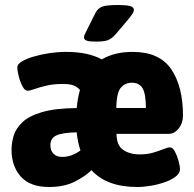

<svg xmlns="http://www.w3.org/2000/svg" viewBox="-20 -738 775 766"><path d="M176 8Q100 8 63 -33.5Q26 -75 26 -141Q26 -168 34.5 -196.5Q43 -225 69 -250Q95 -275 147 -290.5Q199 -306 286 -307Q290 -348 299 -379Q289 -391 274 -397Q259 -403 230 -403Q194 -403 166 -396.5Q138 -390 118.5 -383Q99 -376 90 -376Q79 -376 69.5 -394Q60 -412 54.5 -434.5Q49 -457 49 -469Q49 -482 67.5 -493Q86 -504 115 -512.5Q144 -521 177.5 -526Q211 -531 241 -531Q290 -531 325.5 -523Q361 -515 386 -501Q437 -531 509 -531Q616 -531 663 -462Q710 -393 710 -277Q710 -247 693 -225.5Q676 -204 653 -204H445Q445 -158 471.5 -140Q498 -122 537 -122Q567 -122 591 -129Q615 -136 632 -143Q649 -150 658 -150Q669 -150 678 -133Q687 -116 692.5 -95.5Q698 -75 698 -63Q698 -47 681.5 -34Q665 -21 638.5 -11.5Q612 -2 582.5 3Q553 8 527 8Q406 8 345 -59Q322 -36 279.5 -14Q237 8 176 8ZM444 -307H562Q562 -363 549 -385.5Q536 -408 506 -408Q480 -408 462.5 -388.5Q445 -369 444 -307ZM229 -112Q249 -112 268 -119.5Q287 -127 301 -138Q290 -170 286 -210Q230 -209 205.5 -198Q181 -187 181 -159Q181 -138 193 -125Q205 -112 229 -112ZM363 -572Q336 -572 325.5 -576Q315 -580 315 -589Q315 -596 325 -615L361 -687Q371 -705 387.5 -711.5Q404 -718 453 -718Q483 -718 498.5 -714Q514 -710 514 -699Q514 -691 507.5 -681.5Q501 -672 491 -660L442 -602Q426 -584 411 -578Q396 -572 363 -572Z"/></svg>

Font: Asap Semi Condensed ExtraBold
Style: Regular
Weight: 800
Width: 4
Designer: Pablo Cosgaya
Foundry: Omnibus-Type
Version: Version 3.001; ttfautohint (v1.8.4.7-5d5b)